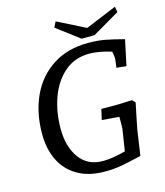

<svg xmlns="http://www.w3.org/2000/svg" viewBox="-130 -984 940 1097"><g transform="rotate(-15 340.5 -436.0)"><path d="M62 -285Q62 -410 107.5 -508.5Q153 -607 240.5 -663.5Q328 -720 450 -720Q506 -720 548.5 -712Q591 -704 660 -686L628 -535L570 -541L576 -587Q578 -601 571 -636Q498 -659 440 -659Q355 -659 294.5 -607.5Q234 -556 203 -471Q172 -386 172 -286Q172 -180 220.5 -113Q269 -46 359 -46Q413 -46 493 -67L513 -196Q514 -203 514 -266L412 -274L426 -336H534L579 -338L609 -339L625 -321L610 -249L594 -169L572 -19Q496 -1 452.5 7Q409 15 353 15Q260 15 194.5 -22.5Q129 -60 95.5 -127.5Q62 -195 62 -285ZM468 -804 652 -880 658 -847 497 -753H421L287 -854L303 -887Z"/></g></svg>

Font: Andada Pro Medium
Style: Italic
Weight: 500
Italic angle: -7°
Designer: Carolina Giovagnoli
Foundry: Huerta Tipografica
Version: Version 3.005; ttfautohint (v1.8.4)